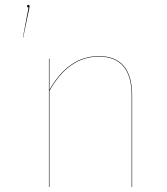

<svg xmlns="http://www.w3.org/2000/svg" viewBox="-20 -753 672 773"><path d="M99 -728 98 -720 73 -601H72L95 -723Q89 -723 89 -728Q89 -733 94 -733Q99 -733 99 -728ZM512 -368V0H510V-368Q510 -525 378 -525Q256 -525 179 -387V0H177V-517H179V-391Q256 -527 378 -527Q512 -527 512 -368Z"/></svg>

Font: FiraGO Two
Style: Regular
Weight: 100
Designer: bBox Type
Foundry: bBox Type GmbH
Version: Version 1.001